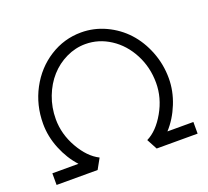

<svg xmlns="http://www.w3.org/2000/svg" viewBox="-120 -844 1074 992"><g transform="rotate(-20 417.5 -348.5)"><path d="M805.2 0H580.1L549.3 -57.6Q606.9 -85.9 650.1 -161.9Q693.4 -237.8 693.4 -320.3Q693.4 -406.2 655.5 -478.5Q617.7 -550.8 554.2 -592Q490.7 -633.3 417.5 -633.3Q362.8 -633.3 312 -608.9Q261.2 -584.5 223.9 -542.7Q186.5 -501 164.3 -442.9Q142.1 -384.8 142.1 -320.3Q142.1 -237.8 185.3 -162.1Q228.5 -86.4 287.1 -57.1L255.4 0H29.8V-64H173.3Q127.4 -114.3 99.9 -182.4Q72.3 -250.5 72.3 -320.3Q72.3 -422.9 118.4 -509.5Q164.6 -596.2 244.1 -646.7Q323.7 -697.3 417.5 -697.3Q487.8 -697.3 551.8 -667.5Q615.7 -637.7 662.1 -587.2Q708.5 -536.6 735.8 -466.8Q763.2 -397 763.2 -320.3Q763.2 -250.5 735.8 -182.4Q708.5 -114.3 662.6 -64H805.2Z"/></g></svg>

Font: LilGrotesk
Style: Regular
Weight: 400
Designer: BSozoo
Foundry: BSozoo
Version: Version 1.004;PS 001.004;hotconv 1.0.70;makeotf.lib2.5.58329